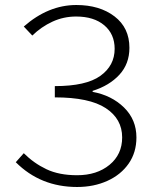

<svg xmlns="http://www.w3.org/2000/svg" viewBox="-20 -734 636 767"><path d="M43 -86 75 -122Q115 -82 165.5 -58Q216 -34 288 -34Q367 -34 417.5 -75.5Q468 -117 468 -185Q468 -259 402.5 -302Q337 -345 199 -345V-390Q324 -390 381 -431Q438 -472 438 -539Q438 -598 396.5 -633Q355 -668 284 -668Q234 -668 189.5 -647.5Q145 -627 109 -592L75 -628Q173 -714 285 -714Q378 -714 437.5 -668.5Q497 -623 497 -543Q497 -479 457 -435.5Q417 -392 350 -371V-367Q426 -353 475.5 -304.5Q525 -256 525 -185Q525 -125 494 -80.5Q463 -36 409 -11.5Q355 13 288 13Q142 13 43 -86Z"/></svg>

Font: Nebula Sans Light
Style: Regular
Weight: 300
Designer: Paul D. Hunt for Adobe (as Source Sans)
Foundry: Nebula Entertainment & Broadcasting LLC
Version: Version 1.010